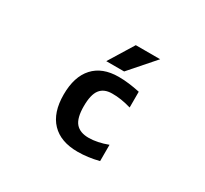

<svg xmlns="http://www.w3.org/2000/svg" viewBox="-154 -989 1308 1226"><g transform="rotate(30 500.0 -376.5)"><path d="M522.5 -763.7H702.1L542 -581.1H410.2ZM530.3 -534.2Q600.6 -534.2 687.5 -515.6V-399.4Q611.3 -421.9 546.9 -420.9Q487.3 -420.9 458.5 -383.3Q429.7 -345.7 429.7 -260.7Q429.7 -173.8 460.9 -137.2Q492.2 -100.6 556.6 -100.6Q620.1 -100.6 695.3 -128.9V-8.8Q616.2 11.7 540 11.7Q415 11.7 348.1 -58.1Q281.2 -127.9 281.2 -260.7Q281.2 -392.6 345.7 -463.4Q410.2 -534.2 530.3 -534.2Z"/></g></svg>

Font: Gen Shin Gothic Monospace Bold
Style: Bold
Weight: 700
Designer: [Source Han Sans]
Ryoko NISHIZUKA  (kana & ideographs); Paul D. Hunt (Latin, Greek & Cyrillic); Wenlong ZHANG  (bopomofo
Version: Version 1.002.20150607